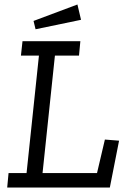

<svg xmlns="http://www.w3.org/2000/svg" viewBox="-20 -833 568 853"><path d="M340 -745 138 -703 129 -740 324 -813ZM468 0H12L18 -64H98L153 -586H73L80 -650H337L331 -586H224L169 -64H411L446 -213L509 -208Z"/></svg>

Font: Zilla Slab
Style: Italic
Weight: 400
Italic angle: -6°
Designer: Typotheque.com
Foundry: Typotheque type foundry
Version: Version 1.1; 2017; ttfautohint (v1.6)